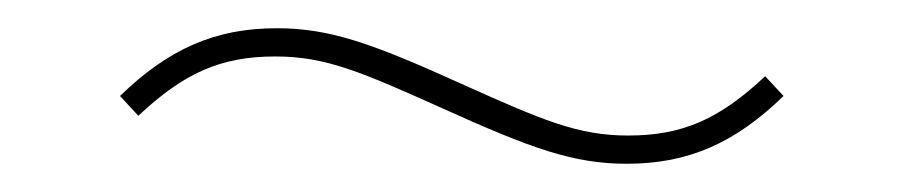

<svg xmlns="http://www.w3.org/2000/svg" viewBox="-20 -372 640 136"><path d="M424 -256C468 -256 501 -271 535 -304L522 -318C490 -288 464 -276 425 -276C389 -276 364 -287 306 -313C244 -341 214 -352 176 -352C132 -352 99 -337 65 -304L78 -290C110 -320 136 -332 175 -332C211 -332 236 -321 294 -295C356 -267 386 -256 424 -256Z"/></svg>

Font: IBM Plex Thai Thin
Style: Regular
Weight: 100
Designer: Mike Abbink, Paul van der Laan, Pieter van Rosmalen, Ben Mitchell, Mark Frömberg
Foundry: Bold Monday
Version: Version 1.0